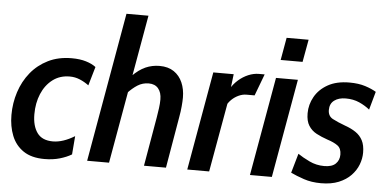

<svg xmlns="http://www.w3.org/2000/svg" viewBox="-51 -850 1943 961"><g transform="rotate(5 920.0 -370.0)"><path d="M201.5 10Q136 10 95.5 -17.5Q55 -45 36.5 -91.8Q18 -138.5 18 -195.5Q18 -255.5 36 -311Q54 -366.5 89.2 -410Q124.5 -453.5 176 -479Q227.5 -504.5 294 -504.5Q336 -504.5 366.2 -495.2Q396.5 -486 416 -471L388.5 -376.5Q367 -392.5 343 -402.5Q319 -412.5 292.5 -412.5Q242.5 -412.5 206.5 -385Q170.5 -357.5 151.2 -311.5Q132 -265.5 132 -209Q132 -150.5 156.8 -116Q181.5 -81.5 236 -81.5Q286 -81.5 345 -117.5L337.5 -25Q312.5 -10 278 0Q243.5 10 201.5 10Z M415.5 0 547.5 -750H658L525.5 0ZM701 0 743.5 -245.5Q747.5 -270 750.8 -293.5Q754 -317 754 -337.5Q754 -372.5 737.2 -392.5Q720.5 -412.5 689.5 -412.5Q658.5 -412.5 633.2 -396.5Q608 -380.5 583 -353.5L598.5 -441Q632.5 -475.5 665.5 -490Q698.5 -504.5 736 -504.5Q779 -504.5 807.8 -485Q836.5 -465.5 851 -432Q865.5 -398.5 865.5 -357Q865.5 -339 863.2 -313Q861 -287 855.5 -257L811.5 0Z M918.5 0 1006 -495.5H1108.5L1091 -351L1028.5 0ZM1084.5 -335.5 1095.5 -422Q1110 -446.5 1132.2 -466Q1154.5 -485.5 1181.2 -496.8Q1208 -508 1234.5 -508H1263L1222 -399H1181Q1161.5 -399 1142 -390Q1122.5 -381 1107.5 -366.5Q1092.5 -352 1084.5 -335.5Z M1233.5 0 1321 -495.5H1431L1343.5 0ZM1336.5 -587 1356.5 -700H1467L1446.5 -587Z M1591 10Q1543 10 1504.5 -3Q1466 -16 1438 -29.5L1466 -127Q1490 -110.5 1524.8 -93.8Q1559.5 -77 1600 -77Q1638.5 -77 1657 -95Q1675.5 -113 1675.5 -141Q1675.5 -172 1656.5 -186Q1637.5 -200 1604 -210.5Q1573.5 -221 1548.5 -234.2Q1523.5 -247.5 1508.8 -270.8Q1494 -294 1494 -333Q1494 -377 1516 -416.2Q1538 -455.5 1581.5 -480Q1625 -504.5 1690 -504.5Q1735 -504.5 1768.8 -493.8Q1802.5 -483 1824.5 -469.5L1799 -378Q1776.5 -396.5 1746.5 -410Q1716.5 -423.5 1678 -423.5Q1642.5 -423.5 1620.5 -407Q1598.5 -390.5 1598.5 -359Q1598.5 -328 1623 -315Q1647.5 -302 1688 -287Q1718 -276.5 1740.5 -261.2Q1763 -246 1775.5 -222Q1788 -198 1788 -160.5Q1788 -130.5 1776.5 -100.5Q1765 -70.5 1741 -45.5Q1717 -20.5 1679.8 -5.2Q1642.5 10 1591 10Z"/></g></svg>

Font: Cabin SemiCondensedSemiBold
Style: Italic
Weight: 600
Width: 4
Italic angle: -10°
Designer: Pablo Impallari
Foundry: Pablo Impallari. http://www.impallari.com Igino Marini. http://www.ikern.com
Version: Version 3.001